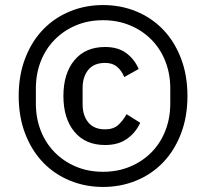

<svg xmlns="http://www.w3.org/2000/svg" viewBox="-20 -729 816 760"><path d="M388 11Q318 11 257 -14Q196 -39 151 -85.5Q106 -132 80 -199Q54 -266 54 -349Q54 -432 80 -499Q106 -566 151 -612.5Q196 -659 257 -684Q318 -709 388 -709Q458 -709 519 -684Q580 -659 625 -612.5Q670 -566 696 -499Q722 -432 722 -349Q722 -266 696 -199Q670 -132 625 -85.5Q580 -39 519 -14Q458 11 388 11ZM388 -49Q446 -49 495 -69.5Q544 -90 579.5 -126Q615 -162 634.5 -211.5Q654 -261 654 -319V-379Q654 -437 634.5 -486.5Q615 -536 579.5 -572Q544 -608 495 -628.5Q446 -649 388 -649Q329 -649 280.5 -628.5Q232 -608 196.5 -572Q161 -536 141.5 -486.5Q122 -437 122 -379V-319Q122 -261 141.5 -211.5Q161 -162 196.5 -126Q232 -90 280.5 -69.5Q329 -49 388 -49ZM396 -155Q318 -155 274.5 -207.5Q231 -260 231 -349Q231 -438 274.5 -490.5Q318 -543 396 -543Q447 -543 479.5 -519Q512 -495 529 -456L472 -424Q461 -450 443 -465Q425 -480 396 -480Q352 -480 329.5 -452.5Q307 -425 307 -381V-316Q307 -272 329.5 -244.5Q352 -217 396 -217Q428 -217 447 -233.5Q466 -250 481 -277L535 -243Q518 -205 483.5 -180Q449 -155 396 -155Z"/></svg>

Font: IBM Plex Sans
Style: Regular
Weight: 400
Designer: Mike Abbink, Paul van der Laan, Pieter van Rosmalen
Foundry: Bold Monday
Version: Version 3.005